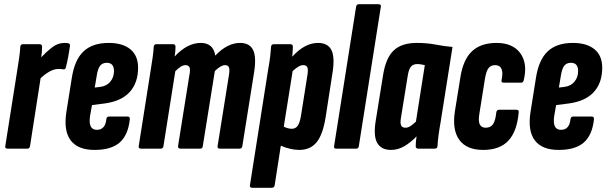

<svg xmlns="http://www.w3.org/2000/svg" viewBox="-20 -703 2868 908"><path d="M16 0Q3 0 5 -12L61 -367Q67 -403 71 -432Q75 -461 76 -482Q77 -494 89 -494H167Q179 -494 179 -482Q179 -472 178 -458.5Q177 -445 175 -432Q197 -456 225 -478Q253 -500 285 -500Q298 -500 305 -498Q312 -495 311 -486Q308 -463 303 -436.5Q298 -410 292 -386Q289 -373 279 -375Q275 -376 270 -376.5Q265 -377 258 -377Q236 -377 214 -364.5Q192 -352 172 -333L122 -12Q120 0 109 0Z M427 6Q348 6 314 -39.5Q280 -85 294 -174L319 -331Q332 -419 374.5 -459.5Q417 -500 494 -500Q560 -500 596.5 -470Q633 -440 633 -383Q633 -312 594 -268.5Q555 -225 477 -214L415 -206L406 -155Q396 -89 438 -89Q478 -89 483 -140Q485 -152 496 -152H583Q595 -152 594 -139Q586 -64 546 -29Q506 6 427 6ZM428 -289 454 -292Q485 -296 502 -317Q519 -338 519 -367Q519 -406 485 -406Q464 -406 453 -391.5Q442 -377 437 -342Z M647 0Q634 0 636 -12L692 -367Q698 -403 702 -432Q706 -461 707 -482Q708 -494 720 -494H798Q810 -494 810 -482Q810 -472 809 -460.5Q808 -449 806 -436Q866 -500 929 -500Q989 -500 998 -440Q1055 -500 1115 -500Q1160 -500 1176.5 -467.5Q1193 -435 1182 -363L1126 -12Q1124 0 1113 0H1020Q1007 0 1009 -12L1063 -350Q1067 -375 1062.5 -385Q1058 -395 1044 -395Q1025 -395 996 -367L939 -12Q938 0 927 0H834Q821 0 822 -12L876 -350Q881 -375 876 -385Q871 -395 857 -395Q837 -395 809 -366L753 -12Q751 0 740 0Z M1173 185Q1160 185 1162 173L1247 -367Q1255 -412 1258 -438Q1261 -464 1262 -482Q1263 -494 1275 -494H1353Q1365 -494 1365 -482Q1365 -473 1364 -460.5Q1363 -448 1362 -435Q1421 -500 1484 -500Q1530 -500 1547 -467Q1564 -434 1553 -362L1520 -149Q1507 -67 1477.5 -30.5Q1448 6 1395 6Q1375 6 1351.5 0.5Q1328 -5 1308 -14L1279 173Q1277 185 1266 185ZM1414 -395Q1403 -395 1390.5 -387.5Q1378 -380 1364 -367L1322 -104Q1342 -94 1360 -94Q1377 -94 1387 -107Q1397 -120 1403 -153L1434 -349Q1438 -374 1433.5 -384.5Q1429 -395 1414 -395Z M1569 0Q1558 0 1560 -12L1664 -671Q1666 -683 1677 -683H1770Q1784 -683 1781 -671L1677 -12Q1675 0 1665 0Z M1829 6Q1783 6 1764 -27Q1745 -60 1757 -133L1792 -350Q1805 -430 1842.5 -465Q1880 -500 1951 -500Q2000 -500 2041 -492Q2082 -484 2120 -481L2064 -127Q2051 -54 2049 -12Q2048 0 2036 0H1958Q1946 0 1946 -12Q1946 -22 1947 -34Q1948 -46 1950 -58Q1922 -29 1892 -11.5Q1862 6 1829 6ZM1898 -99Q1909 -99 1921.5 -107Q1934 -115 1947 -128L1989 -395Q1979 -397 1970.5 -398.5Q1962 -400 1953 -400Q1934 -400 1923.5 -388Q1913 -376 1908 -343L1876 -145Q1872 -120 1877 -109.5Q1882 -99 1898 -99Z M2265 6Q2187 6 2152.5 -41Q2118 -88 2131 -175L2157 -336Q2170 -421 2212 -460.5Q2254 -500 2328 -500Q2405 -500 2440.5 -451.5Q2476 -403 2457 -324Q2454 -312 2445 -312H2362Q2349 -312 2352 -324Q2367 -395 2321 -395Q2301 -395 2290 -380.5Q2279 -366 2273 -328L2247 -165Q2241 -130 2249 -114.5Q2257 -99 2277 -99Q2300 -99 2311.5 -115.5Q2323 -132 2327 -171Q2329 -184 2340 -184H2422Q2435 -184 2433 -171Q2425 -81 2384 -37.5Q2343 6 2265 6Z M2622 6Q2543 6 2509 -39.5Q2475 -85 2489 -174L2514 -331Q2527 -419 2569.5 -459.5Q2612 -500 2689 -500Q2755 -500 2791.5 -470Q2828 -440 2828 -383Q2828 -312 2789 -268.5Q2750 -225 2672 -214L2610 -206L2601 -155Q2591 -89 2633 -89Q2673 -89 2678 -140Q2680 -152 2691 -152H2778Q2790 -152 2789 -139Q2781 -64 2741 -29Q2701 6 2622 6ZM2623 -289 2649 -292Q2680 -296 2697 -317Q2714 -338 2714 -367Q2714 -406 2680 -406Q2659 -406 2648 -391.5Q2637 -377 2632 -342Z"/></svg>

Font: Sofia Sans Extra Condensed ExtraBold
Style: Italic
Weight: 800
Italic angle: -9°
Designer: Botio Nikoltchev, Ani Petrova
Foundry: lettersoup
Version: Version 4.101; ttfautohint (v1.8.4.7-5d5b)